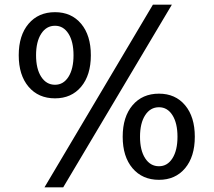

<svg xmlns="http://www.w3.org/2000/svg" viewBox="-20 -760 912 820"><path d="M633 -740H714L250 40H170ZM60 -524Q60 -609 102 -658.5Q144 -708 215 -708Q285 -708 326.5 -658.5Q368 -609 368 -524Q368 -439 326.5 -389.5Q285 -340 215 -340Q144 -340 102 -389.5Q60 -439 60 -524ZM294 -524Q294 -582 272.5 -616Q251 -650 215 -650Q178 -650 156 -616Q134 -582 134 -524Q134 -466 156 -432Q178 -398 215 -398Q251 -398 272.5 -432Q294 -466 294 -524ZM504 -176Q504 -261 546 -310.5Q588 -360 659 -360Q729 -360 770.5 -310.5Q812 -261 812 -176Q812 -91 770.5 -41.5Q729 8 659 8Q588 8 546 -41.5Q504 -91 504 -176ZM738 -176Q738 -234 716.5 -268Q695 -302 659 -302Q622 -302 600 -268Q578 -234 578 -176Q578 -118 600 -84Q622 -50 659 -50Q695 -50 716.5 -84Q738 -118 738 -176Z"/></svg>

Font: Thasadith
Style: Bold
Weight: 700
Designer: Cadson Demak Co.,Ltd.
Foundry: Cadson Demak Co.,Ltd.
Version: Version 1.000; ttfautohint (v1.6)